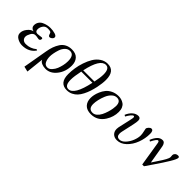

<svg xmlns="http://www.w3.org/2000/svg" viewBox="96 -1766 3033 3033"><g transform="rotate(45 1612.0 -249.5)"><path d="M446 -100Q371 12 219 12Q163 12 110.5 -19Q58 -50 58 -104Q58 -161 101 -214Q144 -267 191 -274Q128 -292 128 -346Q128 -389 149 -421Q170 -453 204 -469.5Q238 -486 273.5 -494Q309 -502 345 -502Q400 -502 448.5 -487.5Q497 -473 497 -445Q497 -422 476.5 -404.5Q456 -387 436 -387Q425 -387 417 -395.5Q409 -404 406 -415Q398 -449 382.5 -457.5Q367 -466 321 -466Q269 -466 241.5 -426.5Q214 -387 214 -343Q214 -289 265 -289Q281 -289 311 -294Q341 -299 350 -299Q371 -299 371 -283Q371 -264 361.5 -253.5Q352 -243 337 -243Q323 -243 304.5 -248Q286 -253 258 -253Q213 -253 186.5 -205Q160 -157 160 -125Q160 -90 183.5 -67.5Q207 -45 248 -45Q349 -45 426 -110Z M605 -54 573 243 485 222 557 -191Q568 -257 586.5 -308.5Q605 -360 635 -406Q665 -452 713.5 -477Q762 -502 825 -502Q914 -502 959 -452Q1004 -402 1004 -321Q1004 -184 927 -86Q850 12 745 12Q698 12 658.5 -4.5Q619 -21 605 -54ZM901 -229Q912 -278 912 -326Q912 -464 821 -464Q774 -464 738.5 -428.5Q703 -393 686 -341.5Q669 -290 661.5 -248Q654 -206 654 -178Q654 -113 676.5 -68.5Q699 -24 749 -24Q789 -24 823 -61.5Q857 -99 874 -141.5Q891 -184 901 -229Z M1524 -364Q1510 -301 1493.5 -250.5Q1477 -200 1451 -149Q1425 -98 1393.5 -64Q1362 -30 1317.5 -8.5Q1273 13 1220 13Q1057 13 1057 -185Q1057 -249 1067.5 -320Q1078 -391 1103.5 -467Q1129 -543 1165.5 -603.5Q1202 -664 1259 -703Q1316 -742 1384 -742Q1545 -742 1545 -540Q1545 -466 1524 -364ZM1433 -394Q1457 -506 1457 -575Q1457 -709 1376 -709Q1250 -709 1183 -394ZM1425 -358H1175Q1147 -225 1147 -150Q1147 -17 1226 -17Q1353 -17 1425 -358Z M1573 -169Q1573 -199 1580.5 -237Q1588 -275 1608.5 -323Q1629 -371 1660.5 -410Q1692 -449 1746 -475.5Q1800 -502 1867 -502Q1900 -502 1929.5 -493.5Q1959 -485 1986.5 -466.5Q2014 -448 2030 -412Q2046 -376 2046 -327Q2046 -215 1983 -116Q1902 12 1757 12Q1666 12 1619.5 -37Q1573 -86 1573 -169ZM1670 -129Q1670 -23 1760 -23Q1799 -23 1832 -51.5Q1865 -80 1886 -121.5Q1907 -163 1922 -212Q1937 -261 1943 -299.5Q1949 -338 1949 -362Q1949 -467 1866 -467Q1819 -467 1780 -430Q1741 -393 1718 -338Q1695 -283 1682.5 -227.5Q1670 -172 1670 -129Z M2166 -345 2142 -359Q2169 -424 2213.5 -463Q2258 -502 2311 -502Q2360 -502 2360 -445Q2360 -413 2346 -348L2301 -144Q2295 -119 2295 -95Q2295 -24 2360 -24Q2409 -24 2455.5 -74Q2502 -124 2527.5 -189.5Q2553 -255 2553 -308Q2553 -344 2542.5 -387Q2532 -430 2532 -438Q2532 -459 2554.5 -482.5Q2577 -506 2598 -506Q2640 -506 2640 -432Q2640 -326 2602 -224.5Q2564 -123 2493 -55.5Q2422 12 2338 12Q2279 12 2244.5 -22.5Q2210 -57 2210 -113Q2210 -133 2214 -152Q2226 -206 2237.5 -257Q2249 -308 2254.5 -332.5Q2260 -357 2264.5 -379Q2269 -401 2270.5 -410.5Q2272 -420 2272 -426Q2272 -450 2256 -450Q2240 -450 2213.5 -417.5Q2187 -385 2166 -345Z M2724 -344 2700 -358Q2729 -427 2765 -464.5Q2801 -502 2852 -502Q2878 -502 2894 -481Q2910 -460 2916 -427L2968 -120Q2980 -140 3027.5 -210Q3075 -280 3101.5 -328Q3128 -376 3128 -401L3125 -444Q3125 -465 3144 -483.5Q3163 -502 3196 -502Q3224 -502 3224 -478Q3224 -448 3167.5 -354.5Q3111 -261 3026 -137.5Q2941 -14 2933 -1H2894L2831 -394Q2830 -397 2829.5 -403Q2829 -409 2828 -412.5Q2827 -416 2826 -421Q2825 -426 2824 -428.5Q2823 -431 2821.5 -435Q2820 -439 2818.5 -440.5Q2817 -442 2814.5 -444Q2812 -446 2809 -447Q2806 -448 2802 -448Q2777 -448 2724 -344Z"/></g></svg>

Font: Lingua Franca
Style: Italic
Weight: 400
Italic angle: -13°
Version: Version 1.19